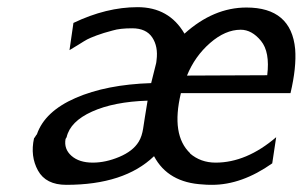

<svg xmlns="http://www.w3.org/2000/svg" viewBox="-20 -508 845 536"><path d="M75 -122Q77 -124 79 -127.5Q81 -131 83 -133Q105 -197 191 -234.5Q277 -272 402 -276L416 -332Q416 -333 416.5 -335.5Q417 -338 417 -340Q422 -378 405 -403.5Q388 -429 349 -429Q315 -429 295 -423Q268 -416 249.5 -409Q231 -402 223.5 -398Q216 -394 199.5 -383.5Q183 -373 174 -368L185 -444Q277 -488 364 -488Q452 -488 495 -414Q576 -487 668 -487Q793 -487 804 -371Q808 -320 791 -248H485Q457 -131 511 -80H510Q540 -54 582 -54Q668 -54 751 -125L740 -52Q655 8 572 8Q555 8 547 7Q449 2 410 -72Q327 8 165 8Q108 8 86 -32Q64 -72 75 -122ZM166 -125Q165 -124 163 -120Q158 -92 179.5 -73Q201 -54 239 -54Q275 -54 313 -70Q351 -86 367 -112Q372 -120 375 -129.5Q378 -139 379.5 -148.5Q381 -158 384.5 -181Q388 -204 392 -227Q298 -224 237 -196.5Q176 -169 166 -125ZM502 -297Q539 -297 613.5 -297.5Q688 -298 726 -298Q734 -363 708.5 -394Q683 -425 652 -425Q609 -425 566.5 -388Q524 -351 502 -297Z"/></svg>

Font: Coval
Style: Book Italic
Weight: 350
Foundry: Context Ltd
Version: Version 001.000